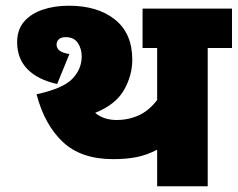

<svg xmlns="http://www.w3.org/2000/svg" viewBox="-20 -652 832 672"><path d="M707 -484V0H530V-128Q493 -109 457.5 -102Q422 -95 376 -95Q264 -95 200 -155Q136 -215 108 -322Q200 -342 233 -376Q266 -410 266 -455Q266 -481 252.5 -501.5Q239 -522 210 -522Q194 -522 186 -514.5Q178 -507 178 -496Q178 -469 223 -463L180 -358Q112 -373 76 -410Q40 -447 40 -504Q40 -548 64 -576Q88 -604 129 -618Q170 -632 221 -632Q322 -632 382.5 -583.5Q443 -535 443 -443Q443 -388 414 -337Q385 -286 313 -257Q343 -232 388 -232Q430 -232 466 -248.5Q502 -265 530 -302V-484H479V-622H792V-484Z"/></svg>

Font: Noto Sans Devanagari UI Black
Style: Regular
Weight: 900
Designer: Jelle Bosma - Monotype Design Team
Foundry: Monotype Imaging Inc.
Version: Version 2.003; ttfautohint (v1.8.4.7-5d5b)